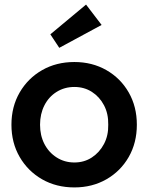

<svg xmlns="http://www.w3.org/2000/svg" viewBox="-20 -809 664 839"><path d="M30 -264Q30 -343 66 -405Q102 -467 164 -502.5Q226 -538 305 -538Q383 -538 445 -502.5Q507 -467 542.5 -405Q578 -343 578 -264Q578 -185 542.5 -123Q507 -61 445 -25.5Q383 10 305 10Q226 10 164 -25.5Q102 -61 66 -123Q30 -185 30 -264ZM453 -264Q454 -312 434.5 -349Q415 -386 381.5 -407.5Q348 -429 305 -429Q262 -429 227.5 -407.5Q193 -386 174 -348.5Q155 -311 155 -264Q155 -217 174 -180Q193 -143 227.5 -121Q262 -99 305 -99Q348 -99 381.5 -121Q415 -143 434.5 -180Q454 -217 453 -264ZM239 -600 200 -659 356 -789 424 -700Z"/></svg>

Font: Our Lexend Medium
Style: Regular
Weight: 500
Designer: Bonnie Shaver-Troup, Thomas Jockin
Foundry: Lexend
Version: Version 1.007